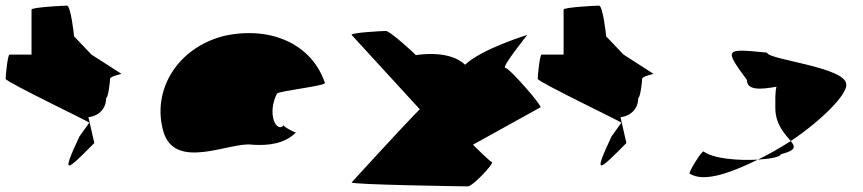

<svg xmlns="http://www.w3.org/2000/svg" viewBox="-54 -662 3067 682"><path d="M-34 -382C-34 -371 271 -226 263 -226L228 -177C161 -34 182 -54 281 -154L260 -246C276 -246 323 -261 323 -314C330 -314 337 -371 337 -382C337 -392 384 -400 377 -400L271 -468L209 -533C209 -540 197 -642 184 -642C171 -642 58 -636 58 -628V-468H-20C-27 -468 -34 -392 -34 -382Z M526 -196C567 -52 765 -160 842 -148C902 -144 957 -152 997 -191C989 -193 952 -212 954 -217C928 -188 893 -257 930 -330C944 -340 1110 -358 1100 -368C1053 -506 908 -570 744 -535C575 -493 485 -341 526 -196ZM954 -218V-217ZM998 -192 997 -191C999 -191 999 -191 998 -190Z M1195 -14C1191 -6 1594 0 1608 0C1625 0 1699 -79 1694 -86C1694 -86 1694 -80 1626 -148L1866 -281C1871 -288 1755 -421 1741 -421C1725 -421 1819 -538 1819 -538C1819 -538 1656 -488 1598 -432C1540 -488 1423 -466 1423 -466C1418 -473 1331 -552 1317 -552C1303 -552 1191 -546 1195 -538L1437 -274C1370 -206 1195 -14 1195 -14Z M1856 -382C1856 -371 2161 -226 2153 -226L2118 -177C2051 -34 2072 -54 2171 -154L2150 -246C2166 -246 2213 -261 2213 -314C2220 -314 2227 -371 2227 -382C2227 -392 2274 -400 2267 -400L2161 -468L2099 -533C2099 -540 2087 -642 2074 -642C2061 -642 1948 -636 1948 -628V-468H1870C1863 -468 1856 -392 1856 -382Z M2395 -46C2442 -14 2532 -43 2638 -95C2568 -91 2481 -98 2445 -124C2437 -124 2395 -56 2395 -46ZM2599 -378C2599 -340 2649 -344 2704 -354C2699 -333 2700 -306 2700 -279C2700 -218 2736 -184 2755 -161C2871 -239 2956 -329 2952 -362C2952 -424 2671 -450 2671 -475C2520 -490 2517 -490 2599 -378ZM2638 -95C2685 -98 2719 -105 2719 -114C2774 -128 2772 -140 2755 -161C2717 -137 2678 -114 2638 -95Z"/></svg>

Font: Ampere
Style: SCExt
Weight: 400
Version: Version 1